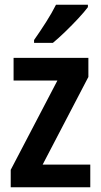

<svg xmlns="http://www.w3.org/2000/svg" viewBox="-20 -786 422 806"><path d="M359 0H25V-73L221 -448H37V-543H351V-463L159 -95H359ZM349 -756Q335 -737 309 -709Q283 -681 254 -653Q225 -625 202 -606H123V-618Q149 -655 173.5 -693.5Q198 -732 215 -766H349Z"/></svg>

Font: Noto Sans Thai Looped Condensed SemiBold
Style: Regular
Weight: 600
Width: 3
Designer: Sasikarn Vongin, Ben Mitchell
Foundry: The Fontpad Ltd
Version: Version 1.001; ttfautohint (v1.8.4.7-5d5b)